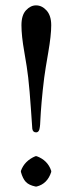

<svg xmlns="http://www.w3.org/2000/svg" viewBox="-20 -678 268 708"><path d="M112.8 -658.2Q134.8 -658.2 151.9 -639.2Q168.9 -620.1 168.9 -585Q168.9 -547.9 158 -484.9Q147 -421.9 143.1 -392.1Q137.2 -345.2 133.5 -302.5Q129.9 -259.8 128.9 -236.8Q127.9 -213.9 127 -210Q125 -189.9 113 -189.9Q101.1 -189.9 99.1 -203.1L94.2 -273.9Q89.4 -344.7 84 -392.1Q80.1 -427.2 69.6 -486.6Q59.1 -545.9 59.1 -585Q59.1 -622.1 75.9 -640.1Q92.8 -658.2 112.8 -658.2ZM57.1 -43.9V-47.9Q70.3 -85 110.8 -102.1H115.2Q156.2 -86.9 168.9 -47.9V-43.9Q154.8 0 115.2 9.8H110.8Q86.9 4.9 75.4 -7.1Q64 -19 57.1 -43.9Z"/></svg>

Font: Biolilbert
Style: Regular
Weight: 400
Designer: Philipp H. Poll
Foundry: Philipp H. Poll
Version: Version 1.1.0